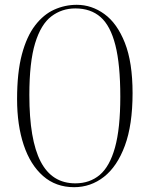

<svg xmlns="http://www.w3.org/2000/svg" viewBox="-20 -764 622 798"><path d="M288 14Q212 14 159 -32.5Q106 -79 78.5 -161.5Q51 -244 51 -352Q51 -463 71 -538Q91 -613 126 -658.5Q161 -704 205.5 -724Q250 -744 299 -744Q361 -744 414 -705.5Q467 -667 499 -586Q531 -505 531 -377Q531 -245 499 -158.5Q467 -72 412 -29Q357 14 288 14ZM293 -2Q353 -2 394.5 -37Q436 -72 458 -151Q480 -230 480 -362Q480 -496 459.5 -576.5Q439 -657 398 -693Q357 -729 293 -729Q237 -729 193.5 -696Q150 -663 126 -584.5Q102 -506 102 -369Q102 -183 149 -92.5Q196 -2 293 -2Z"/></svg>

Font: Display Extralight
Style: Regular
Weight: 200
Designer: Latin by Veronika Burian and Jose Scaglione. Greek by Irene Vlachou. Cyrillic by Vera Evstafieva.
Foundry: TypeTogether
Version: Version 3.002